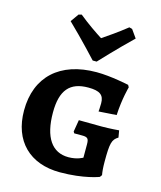

<svg xmlns="http://www.w3.org/2000/svg" viewBox="-115 -846 785 938"><g transform="rotate(15 277.5 -377.0)"><path d="M291 -560H311C311 -560 393 -648 466 -718L437 -759L422 -763C377 -727 329 -694 302 -676C274 -694 226 -726 181 -763L166 -759L137 -718C210 -648 291 -560 291 -560ZM277 9C399 9 472 -20 472 -20L480 -31C477 -47 475 -68 475 -98C475 -191 480 -211 510 -229L504 -264C504 -264 459 -260 417 -260C373 -260 325 -261 301 -261L291 -201L296 -193H336C364 -193 370 -186 370 -157V-90C370 -90 343 -73 298 -73C215 -73 169 -139 169 -265C169 -378 212 -427 305 -427C363 -427 385 -411 385 -369C385 -347 383 -327 383 -327L473 -333C477 -416 495 -479 495 -479L489 -490C489 -490 398 -510 325 -510C140 -510 30 -409 30 -238C30 -84 124 9 277 9Z"/></g></svg>

Font: Alegreya SC
Style: Bold
Weight: 700
Designer: Juan Pablo del Peral
Foundry: Huerta Tipografica
Version: Version 2.007;PS 002.007;hotconv 1.0.88;makeotf.lib2.5.64775